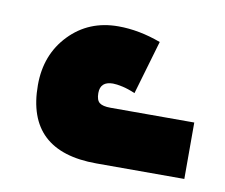

<svg xmlns="http://www.w3.org/2000/svg" viewBox="-44 -919 435 372"><g transform="rotate(10 173.5 -733.5)"><path d="M166 -599Q28 -599 28 -729Q28 -789 66 -828.5Q104 -868 162 -868Q203 -868 246 -852L215 -746Q201 -752 189.5 -754.5Q178 -757 171 -757Q146 -757 146 -734Q146 -720 152.5 -715Q159 -710 174 -710H339V-599Z"/></g></svg>

Font: Noto Sans Armenian Condensed ExtraBold
Style: Regular
Weight: 800
Width: 3
Designer: Monotype Design Team
Foundry: Monotype Imaging Inc.
Version: Version 2.008; ttfautohint (v1.8.4.7-5d5b)